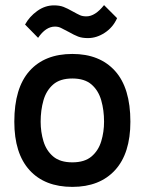

<svg xmlns="http://www.w3.org/2000/svg" viewBox="-20 -721 566 751"><path d="M129 -573 78 -625Q95 -656 125.5 -678Q156 -700 191 -700Q213 -700 228.5 -694Q244 -688 265 -676Q283 -666 293 -661.5Q303 -657 318 -657Q352 -657 387 -701L438 -650Q422 -614 390 -593Q358 -572 324 -572Q301 -572 285.5 -578Q270 -584 249 -596Q231 -605 220 -611Q209 -617 195 -617Q159 -617 129 -573ZM36 -245Q36 -377 95.5 -443.5Q155 -510 263 -510Q370 -510 430 -443.5Q490 -377 490 -245Q490 -121 430 -55.5Q370 10 263 10Q155 10 95.5 -55.5Q36 -121 36 -245ZM263 -86Q311 -86 338 -109Q365 -132 376 -168.5Q387 -205 387 -245Q387 -290 376 -328.5Q365 -367 338 -390.5Q311 -414 263 -414Q215 -414 188 -390.5Q161 -367 150 -328.5Q139 -290 139 -245Q139 -205 150 -168.5Q161 -132 188 -109Q215 -86 263 -86Z"/></svg>

Font: Haskoy SemiBold
Style: Regular
Weight: 600
Designer: Ertekin Erdin
Foundry: Ertekin Erdin
Version: Version 1.500; ttfautohint (v1.8.3)